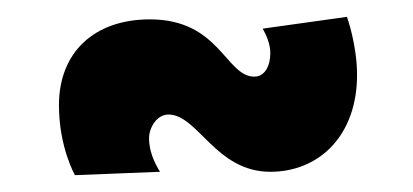

<svg xmlns="http://www.w3.org/2000/svg" viewBox="-20 -482 491 228"><path d="M292 -448C297 -439 301 -429 301 -419C301 -403 294 -391 282 -391C248 -391 241 -459 158 -459C92 -459 50 -420 50 -357C50 -307 69 -274 69 -274L170 -278C162 -291 157 -304 157 -318C157 -330 166 -346 180 -346C215 -346 236 -278 301 -278C359 -278 404 -321 404 -393C404 -429 392 -462 392 -462Z"/></svg>

Font: Righteous
Style: Regular
Weight: 400
Designer: Astigmatic (AOETI)
Foundry: Astigmatic (AOETI)
Version: Version 1.000